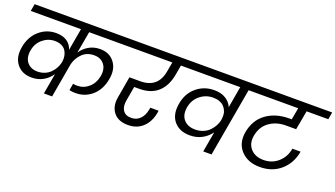

<svg xmlns="http://www.w3.org/2000/svg" viewBox="-65 -1246 3072 1761"><g transform="rotate(20 1471.0 -365.5)"><path d="M397.9 0 433.1 -201.2Q401.9 -154.3 352.8 -126.2Q303.7 -98.1 240.2 -98.1Q146 -98.1 95 -162.6Q43.9 -227.1 63 -332Q81.5 -435.5 151.9 -497.3Q222.2 -559.1 316.9 -559.1Q382.3 -559.1 422.9 -530.8Q463.4 -502.4 478 -455.1L516.1 -669.9H25.9L38.1 -740.2H1085.9L1073.2 -669.9H596.2L558.1 -457Q588.4 -503.4 636.2 -531.2Q684.1 -559.1 746.1 -559.1Q836.9 -559.1 886.2 -494.1Q935.5 -429.2 917 -329.1Q897.9 -222.2 829.6 -162.1Q761.2 -102.1 668 -102.1Q631.8 -102.1 607.9 -108.9L619.1 -174.8Q635.3 -170.9 661.1 -170.9Q723.1 -170.9 772 -213.6Q820.8 -256.3 834 -330.1Q845.7 -400.4 811.3 -443.6Q776.9 -486.8 712.9 -486.8Q643.6 -486.8 598.6 -443.6Q553.7 -400.4 537.1 -336.9L478 0ZM273.9 -168Q311 -168.5 342.8 -181.6Q374.5 -194.8 396.2 -216.6Q418 -238.3 432.1 -262.9Q446.3 -287.6 453.1 -314L457 -333Q461.4 -361.8 456.5 -388.2Q451.7 -414.6 437.5 -437.3Q423.3 -460 395.5 -473.4Q367.7 -486.8 329.1 -486.8Q264.2 -486.8 212.4 -443.8Q160.6 -400.9 147.9 -330.1Q134.8 -255.4 170.9 -211.7Q207 -168 273.9 -168Z M1021.5 -669.9 1033.7 -740.2H1622.6L1609.9 -669.9H1491.7L1474.6 -574.2Q1454.1 -460.9 1386.7 -399.9Q1319.3 -338.9 1205.6 -338.9H1155.8L1131.8 -202.1Q1119.6 -139.6 1144 -101.3Q1168.5 -63 1225.6 -63Q1277.3 -63 1311.8 -97.9Q1346.2 -132.8 1356.4 -191.9L1359.9 -210.9H1440.4Q1438.5 -197.3 1438.5 -193.8Q1422.4 -100.1 1365.2 -45.7Q1308.1 8.8 1219.7 8.8Q1122.6 8.8 1076.7 -51.5Q1030.8 -111.8 1049.8 -207L1084.5 -407.2H1189.5Q1360.4 -407.2 1390.6 -574.2L1407.7 -669.9Z M1813.5 -163.1Q1855.5 -163.1 1891.4 -178Q1927.2 -192.9 1950.9 -217.5Q1974.6 -242.2 1989.7 -270.5Q2004.9 -298.8 2010.3 -328.1Q2013.7 -352.5 2012.9 -376.2Q2012.2 -399.9 2002 -421.4Q1991.7 -442.9 1975.6 -459.2Q1959.5 -475.6 1932.4 -485.4Q1905.3 -495.1 1871.1 -495.1Q1799.8 -495.1 1744.1 -450Q1688.5 -404.8 1675.3 -330.1Q1662.1 -253.4 1700.9 -208.3Q1739.7 -163.1 1813.5 -163.1ZM2283.2 -669.9H2152.3L2034.2 0H1953.1L1988.3 -199.2Q1954.6 -151.9 1902.6 -124Q1850.6 -96.2 1785.2 -96.2Q1682.6 -96.2 1628.7 -161.9Q1574.7 -227.5 1595.2 -337.9Q1612.8 -440.4 1685.8 -501.7Q1758.8 -563 1857.4 -563Q1924.8 -563 1969.2 -535.6Q2013.7 -508.3 2034.2 -461.9L2070.3 -669.9H1556.2L1568.4 -740.2H2296.4Z M2227.1 -669.9 2240.2 -740.2H2941.9L2930.2 -669.9H2718.3L2684.1 -482.9H2584Q2491.7 -482.9 2424.3 -434.6Q2356.9 -386.2 2340.3 -294.9Q2326.2 -216.3 2370.8 -165.8Q2415.5 -115.2 2498 -115.2Q2581.1 -115.2 2640.1 -167.7Q2699.2 -220.2 2712.9 -303.2H2793Q2772.5 -185.5 2690.7 -114.3Q2608.9 -43 2488.3 -43Q2370.1 -43 2303.5 -114.5Q2236.8 -186 2255.9 -297.9Q2278.3 -422.9 2369.1 -488.5Q2460 -554.2 2591.3 -554.2H2615.2L2636.2 -669.9Z"/></g></svg>

Font: Poppins
Style: Italic
Weight: 400
Italic angle: -10°
Designer: Ninad Kale (Devanagari), Jonny Pinhorn (Latin)
Foundry: Indian Type Foundry
Version: Version 3.200;PS 1.000;hotconv 16.6.54;makeotf.lib2.5.65590